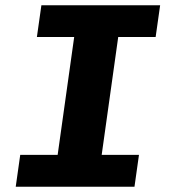

<svg xmlns="http://www.w3.org/2000/svg" viewBox="-20 -706 640 726"><path d="M39.5 0 56.5 -120.5H198L260.5 -566H119.5L136.5 -686H585.5L568.5 -566H427L364.5 -120.5H505.5L488.5 0Z"/></svg>

Font: Chivo Mono Medium
Style: Italic
Weight: 500
Italic angle: -8.05°
Monospace: yes
Designer: Hector Gatti
Foundry: Omnibus-Type
Version: Version 1.008